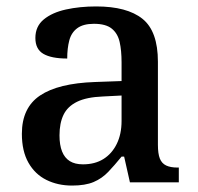

<svg xmlns="http://www.w3.org/2000/svg" viewBox="-20 -567 615 597"><path d="M204 10Q160 10 124.5 -7.5Q89 -25 68.5 -61Q48 -97 48 -151Q48 -232 104.5 -270Q161 -308 275 -312L358 -315V-373Q358 -410 352 -436.5Q346 -463 327.5 -478Q309 -493 272 -493Q239 -493 220.5 -479.5Q202 -466 195.5 -441.5Q189 -417 189 -385Q140 -385 115 -399.5Q90 -414 90 -449Q90 -485 116 -506.5Q142 -528 185 -537.5Q228 -547 279 -547Q375 -547 423 -508.5Q471 -470 471 -375V-117Q471 -89 477 -74Q483 -59 496.5 -52.5Q510 -46 532 -46H536V0H384L366 -80H358Q336 -53 316.5 -32.5Q297 -12 271 -1Q245 10 204 10ZM238 -56Q275 -56 301.5 -72.5Q328 -89 343 -119.5Q358 -150 358 -191V-270L300 -267Q249 -265 219.5 -250.5Q190 -236 177.5 -210Q165 -184 165 -146Q165 -116 173 -96Q181 -76 197 -66Q213 -56 238 -56Z"/></svg>

Font: Noto Rashi Hebrew Medium
Style: Regular
Weight: 500
Version: Version 1.006